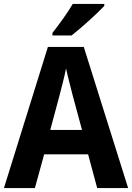

<svg xmlns="http://www.w3.org/2000/svg" viewBox="-20 -954 670 974"><path d="M509 -924V-934H349C323 -889 279 -829 246 -787V-774H343C392 -812 475 -887 509 -924ZM473 0H630L405 -716H223L0 0H157L204 -171H427ZM349 -469 396 -295H235L282 -470C290 -501 308 -569 315 -607C323 -568 340 -507 349 -469Z"/></svg>

Font: Noto Sans Arabic UI SmCn
Style: Bold
Weight: 700
Width: 4
Designer: Monotype Design Team, Nadine Chahine and Nizar Qandah
Foundry: Monotype Imaging Inc.
Version: Version 2.010